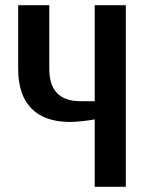

<svg xmlns="http://www.w3.org/2000/svg" viewBox="-20 -720 575 740"><path d="M345 -260Q326 -256 297 -253Q268 -250 250 -250Q152 -250 101 -302Q50 -354 50 -455V-700H170V-455Q170 -392 200 -361Q230 -330 290 -330H345V-700H465V0H345Z"/></svg>

Font: Cuprum
Style: Bold
Weight: 700
Designer: Jovanny Lemonad
Foundry: Jovanny Lemonad
Version: Version 2.000